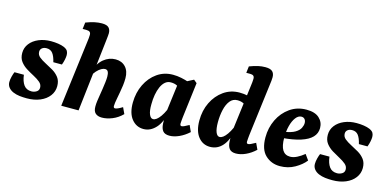

<svg xmlns="http://www.w3.org/2000/svg" viewBox="-65 -1023 2852 1402"><g transform="rotate(15 1361.0 -322.5)"><path d="M176 13Q148 13 122 10Q96 7 72 -3Q49 -13 36 -30Q23 -47 23 -69Q23 -89 29 -112Q35 -135 41 -148H112Q118 -99 138 -72Q158 -45 196 -45Q216 -45 233.5 -55.5Q251 -66 251 -87Q251 -111 231.5 -127.5Q212 -144 183.5 -159Q155 -174 126.5 -191.5Q98 -209 78.5 -234.5Q59 -260 59 -299Q59 -339 83 -370Q107 -401 148.5 -418.5Q190 -436 241 -436Q270 -436 296 -432Q322 -428 341 -420Q363 -410 370 -397Q377 -384 377 -367Q377 -353 373 -333Q369 -313 361 -292H296Q286 -335 269.5 -356.5Q253 -378 223 -378Q202 -378 189 -367.5Q176 -357 176 -340Q176 -316 195.5 -300Q215 -284 243.5 -269.5Q272 -255 301 -238Q330 -221 349.5 -195.5Q369 -170 369 -130Q369 -89 344.5 -56.5Q320 -24 276.5 -5.5Q233 13 176 13Z M742 7Q711 7 693.5 -8.5Q676 -24 676 -59Q676 -81 679 -101.5Q682 -122 686 -147Q690 -171 694 -197.5Q698 -224 701 -249Q704 -274 704 -292Q704 -315 697.5 -328.5Q691 -342 674 -342Q662 -342 646 -333Q630 -324 613 -305.5Q596 -287 582 -259L572 -285Q601 -364 641.5 -397Q682 -430 731 -430Q778 -430 806.5 -399.5Q835 -369 835 -315Q835 -288 831.5 -260.5Q828 -233 823 -207Q818 -181 814 -158Q810 -137 808 -123Q806 -109 806 -98Q806 -83 818 -83Q825 -83 838.5 -88.5Q852 -94 873 -107L895 -60Q861 -26 820 -9.5Q779 7 742 7ZM434 0 497 -499Q499 -510 500.5 -527.5Q502 -545 502 -553Q502 -569 494 -575.5Q486 -582 470 -582H440L446 -632Q483 -646 511.5 -652Q540 -658 566 -658Q603 -658 618 -643Q633 -628 633 -600Q633 -592 631.5 -578.5Q630 -565 628 -546L565 0Z M1057 9Q1002 9 967 -35Q932 -79 933 -159Q934 -234 964 -295.5Q994 -357 1046 -393.5Q1098 -430 1165 -430Q1197 -430 1228 -423.5Q1259 -417 1282 -409L1246 -340Q1227 -354 1208.5 -363Q1190 -372 1164 -372Q1139 -372 1121 -356.5Q1103 -341 1091 -314Q1079 -287 1073 -253Q1067 -219 1067 -182Q1066 -132 1077 -105.5Q1088 -79 1106 -79Q1119 -79 1132.5 -89Q1146 -99 1161 -120Q1176 -141 1190 -172L1205 -165Q1190 -79 1149.5 -35Q1109 9 1057 9ZM1253 7Q1218 7 1203 -11.5Q1188 -30 1186 -65Q1185 -78 1185 -100Q1185 -122 1185 -137L1216 -380L1322 -435L1346 -415L1313 -148Q1312 -136 1310.5 -122.5Q1309 -109 1309 -101Q1309 -83 1321 -83Q1328 -83 1340.5 -88.5Q1353 -94 1376 -107L1398 -59Q1364 -28 1325.5 -10.5Q1287 7 1253 7Z M1755 7Q1721 7 1706 -11.5Q1691 -30 1689 -65Q1688 -78 1688 -100Q1688 -122 1688 -137L1734 -499Q1736 -510 1737.5 -527.5Q1739 -545 1739 -553Q1739 -569 1731 -575.5Q1723 -582 1707 -582H1677L1683 -632Q1720 -646 1747.5 -652Q1775 -658 1802 -658Q1840 -658 1855.5 -643Q1871 -628 1871 -600Q1871 -589 1869.5 -574Q1868 -559 1866 -546L1816 -148Q1815 -136 1813.5 -122.5Q1812 -109 1812 -98Q1812 -83 1824 -83Q1831 -83 1843.5 -88.5Q1856 -94 1879 -107L1901 -60Q1867 -28 1828.5 -10.5Q1790 7 1755 7ZM1560 9Q1505 9 1470.5 -34.5Q1436 -78 1436 -157Q1436 -233 1466 -294.5Q1496 -356 1548.5 -393Q1601 -430 1668 -430Q1700 -430 1731 -423.5Q1762 -417 1785 -409L1749 -340Q1730 -354 1711.5 -363Q1693 -372 1667 -372Q1633 -372 1611.5 -345Q1590 -318 1580 -274Q1570 -230 1570 -180Q1570 -131 1580.5 -105Q1591 -79 1609 -79Q1622 -79 1635.5 -89Q1649 -99 1664 -120Q1679 -141 1693 -172L1708 -165Q1693 -79 1654.5 -35Q1616 9 1560 9Z M2173 -436Q2237 -436 2269.5 -406Q2302 -376 2302 -331Q2302 -291 2274.5 -262Q2247 -233 2191 -215Q2135 -197 2049 -190L2051 -237Q2107 -245 2135.5 -262Q2164 -279 2174 -299.5Q2184 -320 2184 -337Q2184 -355 2175 -366Q2166 -377 2150 -377Q2126 -377 2107 -352Q2088 -327 2077.5 -286.5Q2067 -246 2067 -197Q2067 -134 2086 -103.5Q2105 -73 2144 -73Q2168 -73 2195 -86.5Q2222 -100 2249 -122L2279 -80Q2251 -44 2201 -15.5Q2151 13 2089 13Q2024 13 1979 -29.5Q1934 -72 1934 -163Q1934 -236 1964 -298Q1994 -360 2048 -398Q2102 -436 2173 -436Z M2486 13Q2458 13 2432 10Q2406 7 2382 -3Q2359 -13 2346 -30Q2333 -47 2333 -69Q2333 -89 2339 -112Q2345 -135 2351 -148H2422Q2428 -99 2448 -72Q2468 -45 2506 -45Q2526 -45 2543.5 -55.5Q2561 -66 2561 -87Q2561 -111 2541.5 -127.5Q2522 -144 2493.5 -159Q2465 -174 2436.5 -191.5Q2408 -209 2388.5 -234.5Q2369 -260 2369 -299Q2369 -339 2393 -370Q2417 -401 2458.5 -418.5Q2500 -436 2551 -436Q2580 -436 2606 -432Q2632 -428 2651 -420Q2673 -410 2680 -397Q2687 -384 2687 -367Q2687 -353 2683 -333Q2679 -313 2671 -292H2606Q2596 -335 2579.5 -356.5Q2563 -378 2533 -378Q2512 -378 2499 -367.5Q2486 -357 2486 -340Q2486 -316 2505.5 -300Q2525 -284 2553.5 -269.5Q2582 -255 2611 -238Q2640 -221 2659.5 -195.5Q2679 -170 2679 -130Q2679 -89 2654.5 -56.5Q2630 -24 2586.5 -5.5Q2543 13 2486 13Z"/></g></svg>

Font: Yrsa
Style: Bold Italic
Weight: 700
Italic angle: -7.10001°
Version: Version 2.004